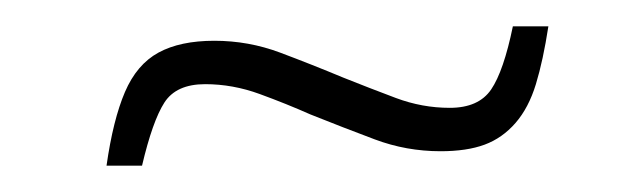

<svg xmlns="http://www.w3.org/2000/svg" viewBox="-20 -375 490 146"><path d="M61 -249Q66 -284 75 -305Q84 -326 100.5 -335Q117 -344 143 -344Q169 -344 193 -335Q217 -326 241 -316Q261 -308 281 -300.5Q301 -293 322 -293Q344 -293 353.5 -307Q363 -321 370 -355H397Q393 -329 387.5 -311Q382 -293 372 -281.5Q362 -270 348.5 -265Q335 -260 315 -260Q289 -260 265 -269Q241 -278 216 -288Q198 -296 177.5 -303.5Q157 -311 136 -311Q114 -311 105 -297Q96 -283 88 -249Z"/></svg>

Font: Saira SemiCondensed Thin
Style: Italic
Weight: 250
Width: 4
Italic angle: -12°
Designer: Hector Gatti with collaboration of the Omnibus-Type team
Foundry: Omnibus-Type
Version: Version 1.101